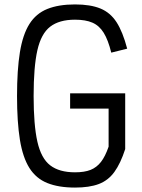

<svg xmlns="http://www.w3.org/2000/svg" viewBox="-20 -834 640 868"><path d="M319 14Q245 14 194 -6.5Q143 -27 113 -74.5Q83 -122 70 -202Q57 -282 57 -400Q57 -518 70 -598Q83 -678 113 -725.5Q143 -773 194 -793.5Q245 -814 319 -814Q389 -814 434 -795.5Q479 -777 507 -733.5Q535 -690 555 -614L483 -596Q469 -653 449 -685.5Q429 -718 398 -731.5Q367 -745 319 -745Q248 -745 207 -713.5Q166 -682 149 -607Q132 -532 132 -400Q132 -269 149 -193.5Q166 -118 207 -86.5Q248 -55 319 -55Q362 -55 389.5 -66Q417 -77 436.5 -102Q456 -127 471 -171V-343H297V-412H546V-160Q525 -95 497 -56.5Q469 -18 426.5 -2Q384 14 319 14Z"/></svg>

Font: Victor Mono Thin
Style: Regular
Weight: 400
Monospace: yes
Version: Version 1.561;gftools[0.9.30]